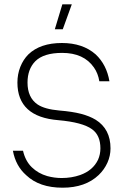

<svg xmlns="http://www.w3.org/2000/svg" viewBox="-20 -867 574 893"><path d="M442 -489Q436 -526 417 -553Q370 -621 269 -621Q183 -621 144 -582Q108 -545 108 -483Q108 -413 155 -381Q188 -359 256 -353Q317 -348 357 -337.5Q397 -327 425 -310Q494 -267 494 -177Q494 -142 479.5 -110Q465 -78 439 -53Q377 6 271 6Q163 6 102 -52Q53 -95 40 -166H87Q98 -118 128 -89Q158 -60 200 -48Q233 -39 267 -39Q313 -39 353 -53Q412 -74 436 -124Q447 -149 447 -177Q447 -238 408 -266Q364 -298 252 -308Q61 -323 61 -483Q61 -522 74.5 -556Q88 -590 112 -614Q167 -667 268 -667Q365 -667 425 -614Q476 -566 489 -489ZM272 -731H235L270 -847H314Z"/></svg>

Font: Sulphur Point Light
Style: Regular
Weight: 300
Designer: Noponies / Dale Sattler
Foundry: Noponies
Version: Version 1.000; ttfautohint (v1.8)